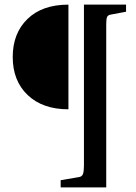

<svg xmlns="http://www.w3.org/2000/svg" viewBox="-20 -712 592 833"><path d="M243.2 69.8 323.2 56.2Q335.9 54.2 340.1 42.5Q344.2 30.8 344.2 6.8V-691.9H526.9V-661.1L461.9 -648.9Q448.7 -647 444.8 -638.7Q440.9 -630.4 440.9 -607.9V101.1H243.2ZM35.2 -464.8Q35.2 -567.4 99.1 -629.6Q163.1 -691.9 276.9 -691.9V-237.8Q165 -237.8 100.1 -299.6Q35.2 -361.3 35.2 -464.8Z"/></svg>

Font: Linguistics Pro
Style: Bold
Weight: 700
Designer: Stefan Peev, Context Ltd
Foundry: Stefan Peev, Context Ltd
Version: Version 001.000